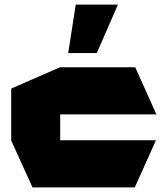

<svg xmlns="http://www.w3.org/2000/svg" viewBox="-20 -819 715 839"><path d="M122 0 29 -205V-206H661V-205L569 0ZM29 -206V-432L242 -525H243V-206ZM243 -319V-525H571L663 -320V-319ZM278 -587 311 -799H495V-798L403 -587Z"/></svg>

Font: Foldit ExtraBold
Style: Regular
Weight: 800
Version: Version 1.003